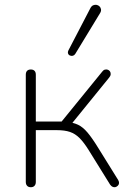

<svg xmlns="http://www.w3.org/2000/svg" viewBox="-20 -778 537 804"><path d="M109 6Q99 6 93.5 0Q88 -6 88 -16V-465Q88 -476 93.5 -481.5Q99 -487 109 -487Q119 -487 124.5 -481.5Q130 -476 130 -465V-269H238L408 -478Q413 -485 419.5 -486.5Q426 -488 431.5 -486Q437 -484 440.5 -479Q444 -474 443.5 -467Q443 -460 437 -453L277 -256L258 -268Q287 -265 307 -255.5Q327 -246 346.5 -223Q366 -200 393 -156L475 -24Q479 -17 478.5 -11Q478 -5 473.5 -0.5Q469 4 463.5 5.5Q458 7 452 4.5Q446 2 441 -5L351 -150Q331 -182 313 -200Q295 -218 273 -225.5Q251 -233 218 -233H130V-16Q130 -6 124.5 0Q119 6 109 6ZM295 -552Q291 -546 285 -544.5Q279 -543 273 -545.5Q267 -548 265 -554Q263 -560 267 -568L358 -743Q363 -753 370.5 -756Q378 -759 385 -757.5Q392 -756 397 -751Q402 -746 403 -738.5Q404 -731 399 -723Z"/></svg>

Font: Nunito ExtraLight
Style: Regular
Weight: 200
Designer: Vernon Adams
Foundry: Vernon Adams
Version: Version 3.602;April 4, 2023;FontCreator 14.0.0.2856 64-bit